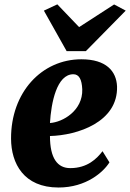

<svg xmlns="http://www.w3.org/2000/svg" viewBox="-20 -835 586 865"><path d="M29.8 -210C30.3 -98.6 86.9 9.8 243.7 9.8C369.1 9.8 446.3 -60.5 473.1 -103.5L441.9 -153.8C416 -120.1 374 -77.6 296.4 -77.6C239.7 -77.6 205.1 -120.6 205.1 -222.2C328.1 -225.1 512.2 -284.7 507.3 -445.8C504.4 -514.6 458 -567.9 346.7 -567.9C167.5 -567.9 28.8 -418.5 29.8 -210ZM205.1 -280.8C210.4 -371.6 235.4 -500.5 310.5 -500.5C336.4 -500.5 348.6 -477.1 350.6 -432.6C353.5 -336.4 262.2 -284.2 205.1 -280.8ZM280.3 -604.5H366.7L546.4 -787.1L494.1 -814.9L336.4 -712.9L238.3 -815.4L177.7 -787.1Z"/></svg>

Font: Merriweather
Style: Heavy Italic
Weight: 900
Italic angle: -7.5°
Designer: Eben Sorkin
Foundry: Eben Sorkin
Version: Version 1.001